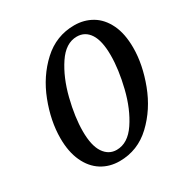

<svg xmlns="http://www.w3.org/2000/svg" viewBox="-169 -860 967 1006"><g transform="rotate(-30 314.0 -357.0)"><path d="M59 -248Q59 -352 102 -463.5Q145 -575 226.5 -650Q308 -725 417 -725Q476 -725 523.5 -697Q571 -669 599 -611.5Q627 -554 627 -469Q627 -368 584.5 -255.5Q542 -143 460.5 -66Q379 11 269 11Q208 11 160.5 -19Q113 -49 86 -107.5Q59 -166 59 -248ZM505 -494Q505 -581 477 -624Q449 -667 399 -667Q332 -667 282 -592Q232 -517 205.5 -411.5Q179 -306 179 -221Q179 -134 208 -91Q237 -48 285 -48Q353 -48 403 -122.5Q453 -197 479 -302.5Q505 -408 505 -494Z"/></g></svg>

Font: Noto Serif CondSemiBold
Style: Italic
Weight: 600
Width: 3
Italic angle: -12°
Designer: Monotype Design Team
Foundry: Monotype Imaging Inc.
Version: Version 1.001